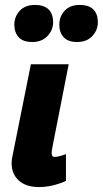

<svg xmlns="http://www.w3.org/2000/svg" viewBox="-20 -750 416 777"><path d="M138 7Q85 7 56 -19.5Q27 -46 27 -90Q27 -97 28 -105Q29 -113 31 -121L105 -490H258L193 -159Q191 -146 190 -142Q189 -138 189 -133Q189 -126 191 -120.5Q193 -115 202 -115Q207 -115 214.5 -116.5Q222 -118 228.5 -120Q235 -122 240.5 -124Q246 -126 247 -126V-18Q231 -10 213 -5Q198 0 178.5 3.5Q159 7 138 7ZM121 -730Q159 -730 177 -711.5Q195 -693 195 -660Q195 -628 172 -604Q149 -580 111 -580Q73 -580 55.5 -599.5Q38 -619 38 -650Q38 -683 60 -706.5Q82 -730 121 -730ZM302 -730Q340 -730 358 -711.5Q376 -693 376 -660Q376 -628 353.5 -604Q331 -580 292 -580Q255 -580 237.5 -599.5Q220 -619 220 -650Q220 -683 241.5 -706.5Q263 -730 302 -730Z"/></svg>

Font: Amaranth
Style: Bold Italic
Weight: 700
Italic angle: -12°
Designer: Gesine Todt
Foundry: Gesine Todt
Version: Version 1.001